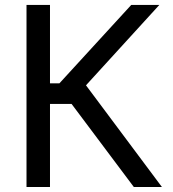

<svg xmlns="http://www.w3.org/2000/svg" viewBox="-20 -747 691 767"><path d="M514.6 0H626.8L323.5 -406.2L616.5 -727.3H504.3L217.3 -414.1H179.7V-727.3H85.9V0H179.7V-331.7H266Z"/></svg>

Font: Margiela Sans Text
Style: Regular
Weight: 400
Designer: Stefan Endress, Andreas Faust
Version: Version 1.100;FEAKit 1.0